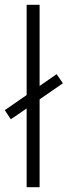

<svg xmlns="http://www.w3.org/2000/svg" viewBox="-33 -780 282 800"><path d="M78 0V-328L12 -283L-13 -321L78 -384V-760H132V-422L203 -471L229 -433L132 -366V0Z"/></svg>

Font: Noto Sans Tamil Condensed Light
Style: Regular
Weight: 300
Width: 3
Designer: Jelle Bosma - Monotype Design Team
Foundry: Monotype Imaging Inc.
Version: Version 2.004; ttfautohint (v1.8.4.7-5d5b)